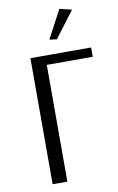

<svg xmlns="http://www.w3.org/2000/svg" viewBox="-96 -923 600 975"><g transform="rotate(-10 204.5 -435.5)"><path d="M94 0V-650H407V-602H170V0ZM243 -721 205 -726 282 -871 345 -856Z"/></g></svg>

Font: Arsenal SC
Style: Regular
Weight: 400
Designer: Andrij Shevchenko
Foundry: Stairsfor
Version: Version 2.001; ttfautohint (v1.8.4.7-5d5b)